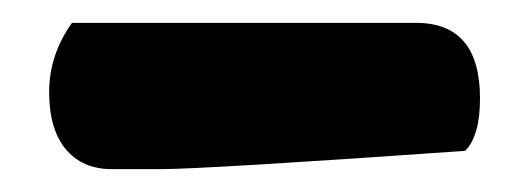

<svg xmlns="http://www.w3.org/2000/svg" viewBox="-20 -352 463 168"><path d="M78 -204Q52 -204 37.5 -221.5Q23 -239 23 -271.5Q23 -304 43 -332H344Q400 -332 400 -266Q400 -233 387 -220Q159 -204 120 -204Q81 -204 78 -204Z"/></svg>

Font: Chela One
Style: Regular
Weight: 400
Designer: Miguel Hernandez
Foundry: LatinoType
Version: Version 1.001